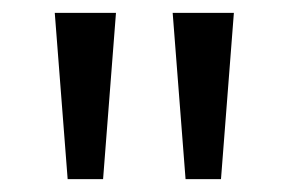

<svg xmlns="http://www.w3.org/2000/svg" viewBox="-20 -734 448 298"><path d="M160 -714 140 -456H85L65 -714ZM343 -714 323 -456H268L248 -714Z"/></svg>

Font: Go Noto Kurrent-Regular
Style: Regular
Weight: 400
Designer: Monotype Design Team
Foundry: Monotype Imaging Inc.
Version: Version 2.012; ttfautohint (v1.8.4.7-5d5b)